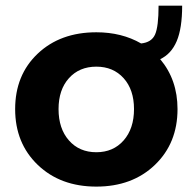

<svg xmlns="http://www.w3.org/2000/svg" viewBox="-20 -656 694 687"><path d="M324.7 -540.5Q415.5 -540.5 484.9 -500.5Q522.5 -504.4 534.9 -532.7Q547.4 -561 547.4 -635.7H631.8Q631.8 -554.7 612.3 -508.8Q592.8 -462.9 553.2 -444.3Q615.2 -370.6 615.2 -265.6Q615.2 -143.6 534.2 -65.9Q453.1 11.7 324.7 11.7Q196.3 11.7 115.2 -65.9Q34.2 -143.6 34.2 -265.6Q34.2 -387.7 115 -464.1Q195.8 -540.5 324.7 -540.5ZM324.7 -111.3Q385.3 -111.3 422.4 -153.6Q459.5 -195.8 459.5 -265.6Q459.5 -335 422.4 -376.2Q385.3 -417.5 324.7 -417.5Q263.7 -417.5 226.6 -376.2Q189.5 -335 189.5 -265.6Q189.5 -195.8 226.6 -153.6Q263.7 -111.3 324.7 -111.3Z"/></svg>

Font: Epilogue
Style: Bold
Weight: 700
Designer: Tyler Finck
Foundry: Etcetera Type Co
Version: Version 2.112